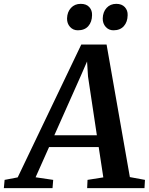

<svg xmlns="http://www.w3.org/2000/svg" viewBox="-91 -978 774 998"><path d="M-71 0 -67 -43 1 -56 331.5 -746.5H463L584 -57.5L662.5 -43L660 0H362L364 -43L446 -56L422 -213.5H164L94 -56.5L185.5 -43L182 0ZM191.5 -275H412.5L366.5 -580.5L361.5 -658.5L330 -586ZM313.5 -820.5Q289 -820.5 273 -838.2Q257 -856 257.5 -882.5Q258.5 -916 278 -937Q297.5 -958 328.5 -958Q358 -958 373.2 -941Q388.5 -924 387.5 -899Q387 -864 368 -842.2Q349 -820.5 313.5 -820.5ZM498.5 -820.5Q474.5 -820.5 458.5 -838.2Q442.5 -856 443 -882.5Q444 -916 463.2 -937Q482.5 -958 513.5 -958Q542 -958 557.8 -941Q573.5 -924 572.5 -899Q572 -864 552.8 -842.2Q533.5 -820.5 498.5 -820.5Z"/></svg>

Font: Merriweather 24pt SemiBold
Style: Italic
Weight: 600
Italic angle: -7.8°
Version: Version 2.101